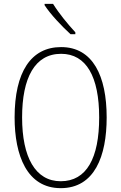

<svg xmlns="http://www.w3.org/2000/svg" viewBox="-20 -969 631 999"><path d="M256 -949H212V-942C243 -894 304 -830 347 -791H372V-801C333 -843 287 -899 256 -949ZM535 -358C535 -574 463 -724 298 -724C141 -724 56 -594 56 -358C56 -161 120 10 296 10C472 10 535 -156 535 -358ZM95 -358C95 -564 161 -689 298 -689C429 -689 496 -570 496 -358C496 -147 431 -26 296 -26C164 -26 95 -151 95 -358Z"/></svg>

Font: Noto Sans Devanagari Condensed ExtraLight
Style: Regular
Weight: 200
Width: 3
Designer: Jelle Bosma - Monotype Design Team
Foundry: Monotype Imaging Inc.
Version: Version 2.004